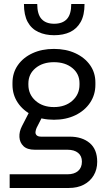

<svg xmlns="http://www.w3.org/2000/svg" viewBox="-20 -734 534 954"><path d="M28 200V132H315Q349 132 368 115.5Q387 99 387 69Q387 41 368 25.5Q349 10 315 10H153Q115 10 96.5 -8Q78 -26 76.5 -53Q75 -80 89 -107L128 -183L203 -179L162 -99Q158 -90 156.5 -79.5Q155 -69 162 -62Q169 -55 185 -55H326Q388 -55 425.5 -23.5Q463 8 463 70Q463 108 445.5 137.5Q428 167 396.5 183.5Q365 200 322 200ZM248 -139Q188 -139 141.5 -161.5Q95 -184 68.5 -223.5Q42 -263 42 -313V-322Q42 -372 68.5 -410Q95 -448 141.5 -469.5Q188 -491 248 -491Q308 -491 354.5 -469.5Q401 -448 427.5 -410.5Q454 -373 454 -324V-313Q454 -263 427.5 -223.5Q401 -184 354.5 -161.5Q308 -139 248 -139ZM248 -202Q304 -202 339.5 -233.5Q375 -265 375 -313V-321Q375 -367 339.5 -396Q304 -425 248 -425Q192 -425 156.5 -395.5Q121 -366 121 -319V-313Q121 -265 156.5 -233.5Q192 -202 248 -202ZM249 -559Q205 -559 170.5 -575Q136 -591 117.5 -625Q99 -659 99 -714H165Q165 -663 186.5 -639.5Q208 -616 249 -616Q291 -616 312.5 -639.5Q334 -663 334 -714H400Q400 -659 381 -625Q362 -591 328.5 -575Q295 -559 249 -559Z"/></svg>

Font: SUSE
Style: Regular
Weight: 400
Designer: Rene Bieder
Foundry: SUSE
Version: Version 1.000